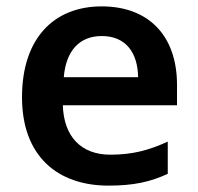

<svg xmlns="http://www.w3.org/2000/svg" viewBox="-20 -572 621 602"><path d="M299 -552C149 -552 49 -452 49 -267C49 -82 161 10 320 10C400 10 452 -2 506 -27V-128C447 -101 396 -87 326 -87C234 -87 180 -144 177 -242H535V-306C535 -461 445 -552 299 -552ZM299 -459C376 -459 412 -405 413 -330H180C187 -415 231 -459 299 -459Z"/></svg>

Font: Noto Sans Sinhala SemiBold
Style: Regular
Weight: 600
Designer: Jelle Bosma - Monotype Design Team
Foundry: Monotype Imaging Inc.
Version: Version 2.006